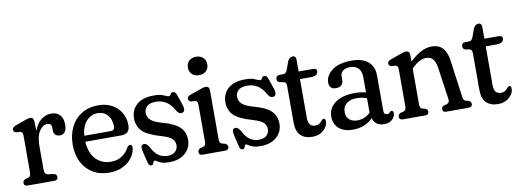

<svg xmlns="http://www.w3.org/2000/svg" viewBox="-55 -957 3452 1277"><g transform="rotate(-10 1671.0 -319.0)"><path d="M167 -410.5 169.5 -347Q186 -396 217 -420Q248 -444 285 -444Q323.5 -444 344.2 -421.2Q365 -398.5 365 -355.5Q365 -322.5 352.5 -306.8Q340 -291 320 -291Q277 -291 277 -334.5V-350Q277 -380 248 -380Q217.5 -380 194.5 -345.5Q171.5 -311 171.5 -244.5V-84.5Q171.5 -53 196.5 -49.5L231.5 -45.5Q253.5 -42 253.5 -21.5Q253.5 0 227.5 0H49.5Q24.5 0 24.5 -21.5Q24.5 -37 41.5 -45.5L59.5 -49.5Q70.5 -53 75 -60.2Q79.5 -67.5 79.5 -84.5V-331.5Q79.5 -346 75.5 -352Q71.5 -358 61.5 -360.5L34.5 -361.5Q17 -367.5 17 -382Q17 -398.5 40.5 -407L106.5 -431Q133 -440.5 145 -440.5Q154.5 -440.5 160 -433.8Q165.5 -427 167 -410.5Z M778.5 -278.5Q778.5 -220 719.5 -220H477Q482 -142 522 -100.8Q562 -59.5 623 -59.5Q669 -59.5 700 -81.8Q731 -104 745.5 -133.5Q756 -148 766.5 -148Q781.5 -148 780 -127Q777 -92 754.2 -60.5Q731.5 -29 692 -9.5Q652.5 10 599.5 10Q535.5 10 488.8 -18.2Q442 -46.5 416.5 -97Q391 -147.5 391 -214Q391 -279.5 416.2 -331.8Q441.5 -384 489.2 -414Q537 -444 604 -444Q655.5 -444 694.8 -422.8Q734 -401.5 756.2 -364Q778.5 -326.5 778.5 -278.5ZM591 -393Q544.5 -393 513.2 -357.5Q482 -322 477.5 -260.5H655Q682.5 -260.5 682.5 -287.5Q682.5 -334.5 657.2 -363.8Q632 -393 591 -393Z M1001 -32.5Q1034 -32.5 1052.2 -49.5Q1070.5 -66.5 1070.5 -92.5Q1070.5 -118 1052.8 -135.8Q1035 -153.5 982.5 -169Q890.5 -195 856.8 -229.2Q823 -263.5 823 -317Q823 -372 862 -408Q901 -444 979.5 -444Q1022.5 -444 1044.5 -433Q1066.5 -422 1078.5 -422Q1084.5 -422 1087.5 -427.5Q1090.5 -433 1094.5 -438.5Q1098.5 -444 1108 -444Q1116 -444 1122.2 -438.8Q1128.5 -433.5 1133.5 -417.5L1158 -346.5Q1169.5 -307.5 1150 -299.5Q1126 -289.5 1108.5 -318.5Q1084 -363.5 1053.2 -382Q1022.5 -400.5 984.5 -400.5Q942.5 -400.5 924 -382.2Q905.5 -364 905.5 -339Q905.5 -311.5 926.5 -291Q947.5 -270.5 1006 -254.5Q1083 -234 1117.8 -201Q1152.5 -168 1152.5 -114.5Q1152.5 -59.5 1112.2 -24.2Q1072 11 1004 11Q971.5 11 952.8 4.2Q934 -2.5 924.2 -9.5Q914.5 -16.5 910 -16.5Q903 -16.5 900.5 -9.5Q898 -2.5 894.8 4.2Q891.5 11 882 11Q865.5 11 861 -11.5L842.5 -87.5Q837.5 -110.5 839 -121.5Q840.5 -132.5 851.5 -136Q873.5 -143 891.5 -112.5Q912 -70.5 938.8 -51.5Q965.5 -32.5 1001 -32.5Z M1300 -524.5Q1270 -524.5 1252.2 -541.8Q1234.5 -559 1234.5 -586.5Q1234.5 -615 1252.2 -632Q1270 -649 1300 -649Q1329.5 -649 1347.5 -632Q1365.5 -615 1365.5 -587Q1365.5 -559 1347.5 -541.8Q1329.5 -524.5 1300 -524.5ZM1353 -413V-84.5Q1353 -68 1357.2 -60.5Q1361.5 -53 1373 -49.5L1391 -45.5Q1408 -37.5 1408 -21.5Q1408 0 1383 0H1231Q1206 0 1206 -21.5Q1206 -37.5 1223 -45.5L1241 -49.5Q1252 -53 1256.5 -60.5Q1261 -68 1261 -84.5V-331.5Q1261 -346 1257 -352Q1253 -358 1243 -360.5L1216 -361.5Q1198.5 -367.5 1198.5 -382Q1198.5 -390.5 1203.5 -396.2Q1208.5 -402 1222 -407L1286.5 -430Q1303 -436 1312 -438.2Q1321 -440.5 1328 -440.5Q1353 -440.5 1353 -413Z M1618 -32.5Q1651 -32.5 1669.2 -49.5Q1687.5 -66.5 1687.5 -92.5Q1687.5 -118 1669.8 -135.8Q1652 -153.5 1599.5 -169Q1507.5 -195 1473.8 -229.2Q1440 -263.5 1440 -317Q1440 -372 1479 -408Q1518 -444 1596.5 -444Q1639.5 -444 1661.5 -433Q1683.5 -422 1695.5 -422Q1701.5 -422 1704.5 -427.5Q1707.5 -433 1711.5 -438.5Q1715.5 -444 1725 -444Q1733 -444 1739.2 -438.8Q1745.5 -433.5 1750.5 -417.5L1775 -346.5Q1786.5 -307.5 1767 -299.5Q1743 -289.5 1725.5 -318.5Q1701 -363.5 1670.2 -382Q1639.5 -400.5 1601.5 -400.5Q1559.5 -400.5 1541 -382.2Q1522.5 -364 1522.5 -339Q1522.5 -311.5 1543.5 -291Q1564.5 -270.5 1623 -254.5Q1700 -234 1734.8 -201Q1769.5 -168 1769.5 -114.5Q1769.5 -59.5 1729.2 -24.2Q1689 11 1621 11Q1588.5 11 1569.8 4.2Q1551 -2.5 1541.2 -9.5Q1531.5 -16.5 1527 -16.5Q1520 -16.5 1517.5 -9.5Q1515 -2.5 1511.8 4.2Q1508.5 11 1499 11Q1482.5 11 1478 -11.5L1459.5 -87.5Q1454.5 -110.5 1456 -121.5Q1457.5 -132.5 1468.5 -136Q1490.5 -143 1508.5 -112.5Q1529 -70.5 1555.8 -51.5Q1582.5 -32.5 1618 -32.5Z M1844.5 -381.5 1819.5 -385.5Q1808 -389 1804.8 -396Q1801.5 -403 1801.5 -411.5Q1801.5 -421 1808.2 -427.5Q1815 -434 1827 -434H1854Q1861.5 -434 1867 -439Q1872.5 -444 1879 -457.5L1899.5 -514.5Q1913 -539.5 1933 -539.5Q1955.5 -539.5 1955.5 -512.5V-434H2051Q2077.5 -434 2077.5 -414.5Q2077.5 -400.5 2065.8 -391.5Q2054 -382.5 2028.5 -382.5H1955.5V-119Q1955.5 -60.5 2002.5 -60.5Q2021.5 -60.5 2032.2 -69Q2043 -77.5 2049.8 -86.2Q2056.5 -95 2064 -95Q2076.5 -95 2076.5 -74.5Q2076.5 -43.5 2046.8 -16.8Q2017 10 1971.5 10Q1920 10 1891.8 -18.2Q1863.5 -46.5 1863.5 -106V-349.5Q1863.5 -363.5 1860.2 -371Q1857 -378.5 1844.5 -381.5Z M2117 -99Q2117 -158.5 2165.8 -193.2Q2214.5 -228 2298 -228Q2337.5 -228 2372.5 -219V-322.5Q2372.5 -361.5 2352.5 -382.2Q2332.5 -403 2298.5 -403Q2266 -403 2248.8 -389.5Q2231.5 -376 2231.5 -354V-332.5Q2231.5 -281.5 2181.5 -281.5Q2157.5 -281.5 2146.8 -294Q2136 -306.5 2136 -327.5Q2136 -373 2181.8 -408.5Q2227.5 -444 2316 -444Q2387.5 -444 2426 -410.5Q2464.5 -377 2464.5 -316V-79Q2464.5 -52 2487 -52Q2499 -52 2506 -62Q2511.5 -69 2517 -69Q2530.5 -69 2530.5 -50Q2530.5 -27.5 2510.5 -8.8Q2490.5 10 2456 10Q2425 10 2405 -4.8Q2385 -19.5 2381 -45Q2328 10 2244.5 10Q2185.5 10 2151.2 -19.5Q2117 -49 2117 -99ZM2210 -115Q2210 -80.5 2231 -63Q2252 -45.5 2285 -45.5Q2335 -45.5 2372.5 -82V-180Q2357 -185.5 2340 -188.8Q2323 -192 2303.5 -192Q2260.5 -192 2235.2 -171.8Q2210 -151.5 2210 -115Z M2706 -413V-368Q2747.5 -407.5 2783.2 -425.8Q2819 -444 2854 -444Q2904.5 -444 2930.5 -413.8Q2956.5 -383.5 2963 -331.5L2997 -84.5Q2999 -68 3002.5 -60.5Q3006 -53 3017 -49.5L3035 -45.5Q3052 -36.5 3052 -21.5Q3052 0 3027 0H2875Q2852 0 2852 -21.5Q2852 -36.5 2867 -43L2885 -47.5Q2896.5 -51 2901.8 -58.8Q2907 -66.5 2904.5 -82.5L2873.5 -297.5Q2868 -335.5 2852 -355.5Q2836 -375.5 2805.5 -375.5Q2783.5 -375.5 2760.5 -363.8Q2737.5 -352 2710.5 -325.5L2706 -321V-84.5Q2706 -67 2710 -59Q2714 -51 2725.5 -47.5L2744 -43Q2758.5 -36 2758.5 -21.5Q2758.5 0 2735.5 0H2584Q2559 0 2559 -21.5Q2559 -37 2576 -45.5L2594 -49.5Q2605 -53 2609.5 -60.2Q2614 -67.5 2614 -84.5V-331.5Q2614 -346 2610 -352Q2606 -358 2596 -360.5L2569 -361.5Q2551.5 -367.5 2551.5 -382Q2551.5 -390.5 2556.5 -396.2Q2561.5 -402 2575 -407L2639.5 -430Q2656 -436 2665 -438.2Q2674 -440.5 2681 -440.5Q2706 -440.5 2706 -413Z M3099 -381.5 3074 -385.5Q3062.5 -389 3059.2 -396Q3056 -403 3056 -411.5Q3056 -421 3062.8 -427.5Q3069.5 -434 3081.5 -434H3108.5Q3116 -434 3121.5 -439Q3127 -444 3133.5 -457.5L3154 -514.5Q3167.5 -539.5 3187.5 -539.5Q3210 -539.5 3210 -512.5V-434H3305.5Q3332 -434 3332 -414.5Q3332 -400.5 3320.2 -391.5Q3308.5 -382.5 3283 -382.5H3210V-119Q3210 -60.5 3257 -60.5Q3276 -60.5 3286.8 -69Q3297.5 -77.5 3304.2 -86.2Q3311 -95 3318.5 -95Q3331 -95 3331 -74.5Q3331 -43.5 3301.2 -16.8Q3271.5 10 3226 10Q3174.5 10 3146.2 -18.2Q3118 -46.5 3118 -106V-349.5Q3118 -363.5 3114.8 -371Q3111.5 -378.5 3099 -381.5Z"/></g></svg>

Font: Fraunces 144pt S100
Style: Regular
Weight: 400
Version: Version 1.000; ttfautohint (v1.8.3)